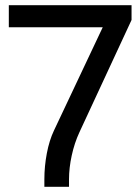

<svg xmlns="http://www.w3.org/2000/svg" viewBox="-20 -720 541 740"><path d="M151 -29Q151 -79 160.5 -129Q170 -179 188 -217L376 -615H14V-700H487V-643L286 -210Q267 -169 256.5 -121Q246 -73 246 -29V0H151Z"/></svg>

Font: Bai Jamjuree Medium
Style: Regular
Weight: 500
Version: Version 1.000; ttfautohint (v1.6)